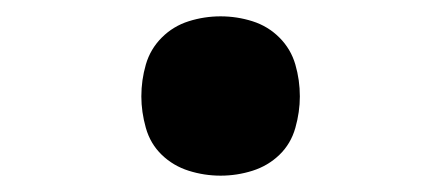

<svg xmlns="http://www.w3.org/2000/svg" viewBox="-20 -207 540 235"><path d="M250 8Q230 8 211 2Q192 -4 178 -17.5Q164 -31 158.5 -50.5Q153 -70 153 -89Q153 -109 158.5 -128Q164 -147 178 -161Q192 -175 211 -181Q230 -187 250 -187Q270 -187 289 -181Q308 -175 322 -161Q336 -147 341.5 -128Q347 -109 347 -89Q347 -70 341.5 -50.5Q336 -31 322 -17.5Q308 -4 289 2Q270 8 250 8Z"/></svg>

Font: Iosevka Term Curly
Style: Bold
Weight: 700
Designer: Belleve Invis
Foundry: Belleve Invis
Version: Version 32.3.0